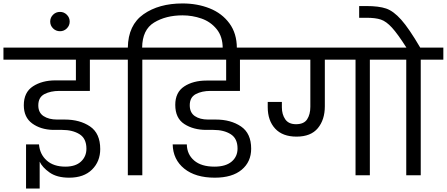

<svg xmlns="http://www.w3.org/2000/svg" viewBox="-56 -1016 2590 1113"><path d="M288 -489Q237 -489 201.5 -470.5Q166 -452 166 -405Q166 -363 196.5 -343Q227 -323 275 -323H319Q407 -323 466 -283Q525 -243 525 -152Q525 -80 477.5 -33Q430 14 345 14Q274 14 231.5 -16Q189 -46 174 -79V77H95V-179H170Q175 -121 215 -85.5Q255 -50 323 -50Q382 -50 413.5 -79.5Q445 -109 445 -154Q445 -213 405 -238Q365 -263 304 -263H251Q179 -265 130.5 -300.5Q82 -336 82 -406Q82 -481 135 -515.5Q188 -550 265 -550H384V-670H-36V-740H617V-670H465V-489Z M348 -891Q348 -868 331.5 -851.5Q315 -835 292 -835Q268 -835 251.5 -851.5Q235 -868 235 -891Q235 -914 251.5 -930.5Q268 -947 292 -947Q315 -947 331.5 -930.5Q348 -914 348 -891Z M1002 -996Q1088 -996 1159.5 -967.5Q1231 -939 1274 -880.5Q1317 -822 1317 -737V-720H1235V-736Q1235 -804 1200 -847Q1165 -890 1112 -908.5Q1059 -927 1002 -927Q906 -927 837.5 -885.5Q769 -844 768 -740H900V-670H769V0H685V-670H553V-740H685Q687 -871 776 -933.5Q865 -996 1002 -996Z M1164 -489Q1114 -489 1079 -470.5Q1044 -452 1044 -406Q1044 -363 1073.5 -343Q1103 -323 1150 -323H1195Q1282 -323 1341 -283Q1400 -243 1400 -154Q1400 -78 1345 -32Q1290 14 1189 14Q1077 14 1012 -38.5Q947 -91 945 -179H1027Q1028 -121 1069.5 -85.5Q1111 -50 1187 -50Q1252 -50 1286.5 -79Q1321 -108 1321 -155Q1321 -213 1281.5 -238Q1242 -263 1181 -263H1140Q1065 -263 1012.5 -297Q960 -331 960 -408Q960 -481 1012 -515Q1064 -549 1141 -549H1255V-670H847V-740H1474V-670H1335V-489Z M2220 -740V-670H2088V0H2005V-670H1827V-400Q1827 -322 1786.5 -273Q1746 -224 1663 -224Q1582 -224 1539 -270.5Q1496 -317 1496 -395V-425H1578V-394Q1578 -353 1597.5 -324.5Q1617 -296 1660 -296Q1706 -296 1724.5 -324.5Q1743 -353 1743 -397V-670H1421V-740Z M2514 -740V-670H2383V0H2299V-670H2167V-740H2300Q2249 -820 2216 -856Q2183 -892 2152 -902.5Q2121 -913 2068 -913H2026V-981H2067Q2140 -981 2182.5 -966.5Q2225 -952 2270 -901.5Q2315 -851 2380 -740Z"/></svg>

Font: A Bank Premium Regular
Style: Regular
Weight: 400
Designer: Ninad Kale (Devanagari), Jonny Pinhorn (Latin), Htun Naung (Myanmar)
Foundry: Indian Type Foundry
Version: 4.004